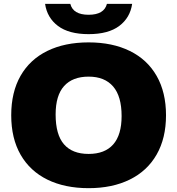

<svg xmlns="http://www.w3.org/2000/svg" viewBox="-20 -971 924 1001"><path d="M38.5 -370Q38.5 -490.5 87.2 -575.8Q136 -661 226.8 -705.5Q317.5 -750 442 -750Q566 -750 657 -705.2Q748 -660.5 796.8 -575Q845.5 -489.5 845.5 -370Q845.5 -250.5 796.5 -165Q747.5 -79.5 656.5 -34.8Q565.5 10 442 10Q318 10 227.2 -34.5Q136.5 -79 87.5 -164.2Q38.5 -249.5 38.5 -370ZM614 -366Q614 -469 569.8 -520.2Q525.5 -571.5 442 -571.5Q358.5 -571.5 314.2 -522.5Q270 -473.5 270 -374Q270 -269 313.5 -218.8Q357 -168.5 442 -168.5Q526.5 -168.5 570.2 -218Q614 -267.5 614 -366ZM215 -951H346.5Q361 -894 442 -894Q523 -894 537.5 -951H669Q658.5 -878.5 601.8 -835.8Q545 -793 442 -793Q339 -793 282.2 -835.8Q225.5 -878.5 215 -951Z"/></svg>

Font: Encode Sans Semi Expanded Black
Style: Regular
Weight: 900
Width: 6
Designer: Multiple Designers
Foundry: Impallari Type
Version: Version 2.000